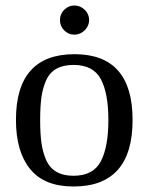

<svg xmlns="http://www.w3.org/2000/svg" viewBox="-20 -668 540 698"><path d="M251 -471Q462 -471 462 -232Q462 10 247 10Q141 10 89.5 -53.5Q38 -117 38 -232Q38 -471 251 -471ZM374 -232Q374 -329 346.5 -380.5Q319 -432 247 -432Q210 -432 185 -418Q160 -404 147.5 -375.5Q135 -347 130.5 -313.5Q126 -280 126 -232Q126 -183 130.5 -149.5Q135 -116 147.5 -87Q160 -58 185 -43.5Q210 -29 247 -29Q319 -29 346.5 -81.5Q374 -134 374 -232ZM250 -648Q272 -648 288 -632.5Q304 -617 304 -595Q304 -574 288 -558Q272 -542 250 -542Q229 -542 213.5 -557.5Q198 -573 198 -595Q198 -617 213.5 -632.5Q229 -648 250 -648Z"/></svg>

Font: Libra Serif Modern
Style: Regular
Weight: 400
Designer: Stefan Peev, Context Ltd
Foundry: Stefan Peev, Context Ltd
Version: Version 1.000